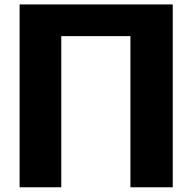

<svg xmlns="http://www.w3.org/2000/svg" viewBox="-20 -792 843 846"><path d="M66.4 33.2V-772.5H741.2V33.2H554.7V-632.8H250V33.2Z"/></svg>

Font: GenEi M Gothic v2 Heavy
Style: Regular
Weight: 800
Version: Version 2.0